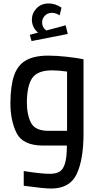

<svg xmlns="http://www.w3.org/2000/svg" viewBox="-20 -840 559 1108"><path d="M40 0ZM462 -498V-70Q462 81 422.5 164.5Q383 248 275 248Q233 248 117 232V147Q215 163 268 163Q302 163 323 151Q344 139 355 103.5Q366 68 366 0H229Q113 0 76.5 -71Q40 -142 40 -247Q41 -346 61.5 -405Q82 -464 129.5 -491.5Q177 -519 259 -519Q305 -519 364.5 -512.5Q424 -506 462 -498ZM260 -85H367V-427Q318 -434 280 -434Q199 -434 167.5 -391.5Q136 -349 135 -250Q135 -178 159 -131.5Q183 -85 260 -85ZM371 -644 162 -603 152 -639 200 -652Q182 -666 173 -685.5Q164 -705 164 -726Q164 -764 191 -792Q218 -820 261 -820Q299 -820 335 -796L324 -751Q318 -756 306 -761Q294 -766 280 -766Q255 -766 239 -749.5Q223 -733 223 -710Q223 -682 247 -664L359 -694Z"/></svg>

Font: sheba-seeBold
Style: Regular
Weight: 600
Designer: Mohamed Galeb, the designers
Foundry: Kief Type Foundry
Version: Version 2.010; ttfautohint (v1.5.33-1714) -l 8 -r 50 -G 200 